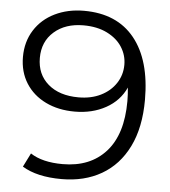

<svg xmlns="http://www.w3.org/2000/svg" viewBox="-52 -753 712 806"><g transform="rotate(5 304.5 -350.0)"><path d="M557 -356Q557 -239 517 -158Q477 -77 405 -35.5Q333 6 237 6Q133 6 71 -32L100 -90Q150 -57 236 -57Q352 -57 418 -130.5Q484 -204 484 -344Q484 -370 481 -401Q455 -344 398 -312.5Q341 -281 267 -281Q198 -281 144.5 -307Q91 -333 61 -380.5Q31 -428 31 -491Q31 -555 62 -604Q93 -653 147.5 -679.5Q202 -706 270 -706Q409 -706 483 -614.5Q557 -523 557 -356ZM458 -495Q458 -535 436.5 -569Q415 -603 373 -624Q331 -645 273 -645Q197 -645 149.5 -603.5Q102 -562 102 -493Q102 -424 149.5 -383Q197 -342 278 -342Q331 -342 371.5 -362Q412 -382 435 -417Q458 -452 458 -495Z"/></g></svg>

Font: Idrija
Style: Regular
Weight: 400
Designer: Julieta Ulanovsky
Foundry: Julieta Ulanovsky
Version: Version 7.200